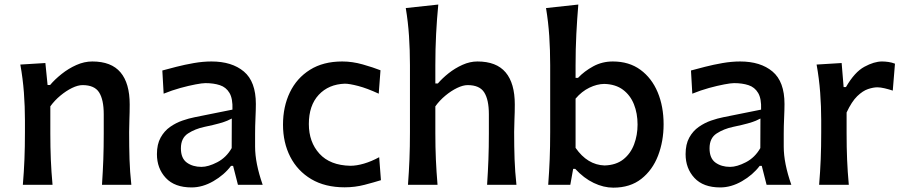

<svg xmlns="http://www.w3.org/2000/svg" viewBox="-20 -821 4019 853"><path d="M81.5 0Q86.4 -58.6 88.6 -113.3Q90.8 -168 90.8 -234.4V-287.6Q90.8 -347.2 86.2 -409.7Q81.5 -472.2 70.3 -534.2L181.6 -541L191.4 -443.4H202.6Q223.6 -468.3 253.9 -492.4Q284.2 -516.6 319.3 -532.2Q354.5 -547.9 390.1 -547.9Q474.6 -547.9 515.4 -499.5Q556.2 -451.2 556.2 -356.9Q556.2 -322.3 554.9 -290.8Q553.7 -259.3 553.7 -234.4Q553.7 -168 555.4 -113.3Q557.1 -58.6 563.5 0H433.1Q437 -58.6 439 -112.5Q440.9 -166.5 440.9 -228.5V-313.5Q440.9 -377.9 420.4 -410.4Q399.9 -442.9 346.7 -442.9Q326.2 -442.9 300 -430.2Q273.9 -417.5 248.3 -396.2Q222.7 -375 203.6 -348.6V-228.5Q203.6 -166.5 205.8 -112.5Q208 -58.6 213.4 0Z M831.1 11.7Q755.9 11.7 716.6 -30.5Q677.2 -72.8 677.2 -136.2Q677.2 -180.2 693.6 -209.7Q710 -239.3 735.8 -257.3Q761.7 -275.4 790.8 -285.4Q819.8 -295.4 845.2 -300.3L1012.7 -334Q1014.6 -382.8 999.5 -408.2Q984.4 -433.6 956.8 -442.6Q929.2 -451.7 892.6 -451.7Q878.4 -451.7 848.6 -446Q818.8 -440.4 781.5 -430.2Q744.1 -419.9 707 -404.8L701.2 -507.8Q726.6 -514.6 763.4 -524.2Q800.3 -533.7 841.1 -540.8Q881.8 -547.9 919.4 -547.9Q1010.3 -547.9 1063.5 -503.2Q1116.7 -458.5 1116.7 -358.9Q1116.7 -334 1115 -297.1Q1113.3 -260.3 1113.3 -227.1V-169.4Q1113.3 -96.2 1147 0H1037.1L1015.6 -84H1006.3Q976.1 -43.9 928 -16.1Q879.9 11.7 831.1 11.7ZM875 -79.6Q905.3 -79.6 945.3 -100.3Q985.4 -121.1 1009.3 -163.1L1009.8 -294.4Q1002 -290 989.5 -284.7Q977.1 -279.3 953.6 -272.7Q930.2 -266.1 888.2 -257.3Q846.7 -248.5 815.2 -228Q783.7 -207.5 783.7 -162.1Q783.7 -117.7 810.1 -98.6Q836.4 -79.6 875 -79.6Z M1511.2 11.2Q1424.3 11.2 1363 -25.1Q1301.8 -61.5 1269.5 -124.5Q1237.3 -187.5 1237.3 -267.1Q1237.3 -347.2 1267.8 -410.6Q1298.3 -474.1 1357.2 -511Q1416 -547.9 1500.5 -547.9Q1545.4 -547.9 1591.8 -534.7Q1638.2 -521.5 1670.4 -508.8L1662.6 -404.8Q1610.8 -428.7 1571.5 -439Q1532.2 -449.2 1512.2 -449.2Q1439.9 -446.8 1396 -399.7Q1352.1 -352.5 1352.1 -270Q1352.1 -189.9 1399.2 -138.2Q1446.3 -86.4 1536.6 -84.5Q1564 -84.5 1597.2 -94.2Q1630.4 -104 1664.6 -122.6L1672.4 -20.5Q1642.6 -11.2 1599.9 0Q1557.1 11.2 1511.2 11.2Z M1792.5 0Q1796.9 -58.6 1799.1 -113.3Q1801.3 -168 1801.3 -234.4V-531.2Q1801.3 -598.1 1797.1 -660.9Q1793 -723.6 1782.7 -785.2L1927.2 -800.8Q1920.9 -736.3 1917.5 -669.7Q1914.1 -603 1914.1 -531.2V-450.2H1925.3Q1944.8 -473.1 1973.1 -495.6Q2001.5 -518.1 2034.7 -533Q2067.9 -547.9 2101.1 -547.9Q2185.5 -547.9 2226.3 -499.5Q2267.1 -451.2 2267.1 -356.9Q2267.1 -322.3 2265.6 -290.8Q2264.2 -259.3 2264.2 -234.4Q2264.2 -168 2266.1 -113.3Q2268.1 -58.6 2274.4 0H2144Q2147.9 -58.6 2149.9 -112.5Q2151.9 -166.5 2151.9 -228.5V-313.5Q2151.9 -377.9 2131.3 -410.4Q2110.8 -442.9 2057.6 -442.9Q2037.1 -442.9 2010.7 -430.2Q1984.4 -417.5 1958.7 -396.2Q1933.1 -375 1914.1 -348.6V-228.5Q1914.1 -166.5 1916.5 -112.5Q1918.9 -58.6 1923.8 0Z M2704.6 12.7Q2661.6 12.7 2617.7 -8.3Q2573.7 -29.3 2535.6 -70.8H2526.4L2513.7 0H2415.5Q2419.9 -58.6 2422.1 -113.3Q2424.3 -168 2424.3 -234.4V-531.2Q2424.3 -598.1 2420.2 -660.9Q2416 -723.6 2405.8 -785.2L2549.3 -800.8Q2543.9 -736.3 2540.5 -669.7Q2537.1 -603 2537.1 -531.2V-475.1H2547.9Q2576.2 -504.9 2615.7 -526.4Q2655.3 -547.9 2702.6 -547.9Q2774.9 -547.9 2825.2 -511Q2875.5 -474.1 2901.9 -411.1Q2928.2 -348.1 2928.2 -268.6Q2928.2 -193.8 2903.6 -129.6Q2878.9 -65.4 2829.3 -26.4Q2779.8 12.7 2704.6 12.7ZM2666 -85.9Q2716.8 -87.4 2749.3 -113Q2781.7 -138.7 2797.1 -179.7Q2812.5 -220.7 2812.5 -267.6Q2812.5 -317.4 2796.4 -357.7Q2780.3 -397.9 2747.6 -422.4Q2714.8 -446.8 2664.6 -448.2Q2632.3 -447.8 2598.4 -431.4Q2564.5 -415 2537.1 -382.8V-164.1Q2589.8 -88.4 2666 -85.9Z M3179.7 11.7Q3104.5 11.7 3065.2 -30.5Q3025.9 -72.8 3025.9 -136.2Q3025.9 -180.2 3042.2 -209.7Q3058.6 -239.3 3084.5 -257.3Q3110.4 -275.4 3139.4 -285.4Q3168.5 -295.4 3193.8 -300.3L3361.3 -334Q3363.3 -382.8 3348.1 -408.2Q3333 -433.6 3305.4 -442.6Q3277.8 -451.7 3241.2 -451.7Q3227.1 -451.7 3197.3 -446Q3167.5 -440.4 3130.1 -430.2Q3092.8 -419.9 3055.7 -404.8L3049.8 -507.8Q3075.2 -514.6 3112.1 -524.2Q3148.9 -533.7 3189.7 -540.8Q3230.5 -547.9 3268.1 -547.9Q3358.9 -547.9 3412.1 -503.2Q3465.3 -458.5 3465.3 -358.9Q3465.3 -334 3463.6 -297.1Q3461.9 -260.3 3461.9 -227.1V-169.4Q3461.9 -96.2 3495.6 0H3385.7L3364.3 -84H3355Q3324.7 -43.9 3276.6 -16.1Q3228.5 11.7 3179.7 11.7ZM3223.6 -79.6Q3253.9 -79.6 3293.9 -100.3Q3334 -121.1 3357.9 -163.1L3358.4 -294.4Q3350.6 -290 3338.1 -284.7Q3325.7 -279.3 3302.2 -272.7Q3278.8 -266.1 3236.8 -257.3Q3195.3 -248.5 3163.8 -228Q3132.3 -207.5 3132.3 -162.1Q3132.3 -117.7 3158.7 -98.6Q3185.1 -79.6 3223.6 -79.6Z M3619.1 0Q3624 -58.6 3626.2 -113.3Q3628.4 -168 3628.4 -234.4V-287.6Q3628.4 -347.2 3623.8 -409.7Q3619.1 -472.2 3607.9 -534.2L3719.2 -541L3728 -434.1H3738.3Q3776.9 -501 3820.3 -524.4Q3863.8 -547.9 3898.4 -547.9Q3912.1 -547.9 3927.2 -545.7Q3942.4 -543.5 3956.1 -538.1L3946.3 -418.5Q3928.7 -424.3 3910.2 -428.7Q3891.6 -433.1 3877.9 -433.1Q3859.9 -433.1 3836.4 -425.3Q3813 -417.5 3788.3 -393.6Q3763.7 -369.6 3741.2 -321.3V-228.5Q3741.2 -166.5 3743.4 -112.5Q3745.6 -58.6 3751 0Z"/></svg>

Font: Pinar DS4-Medium
Style: Regular
Weight: 500
Designer: Amin Abedi
Version: Version 2.000